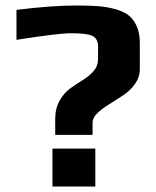

<svg xmlns="http://www.w3.org/2000/svg" viewBox="-20 -679 569 699"><path d="M489 -523C489 -546.3 485.3 -566.3 478 -583C470.7 -599.7 461 -612.8 449 -622.5C437 -632.2 420.8 -639.8 400.5 -645.5C380.2 -651.2 359.2 -654.8 337.5 -656.5C315.8 -658.2 289.3 -659 258 -659C198 -659 125.3 -653.7 40 -643V-534C142 -550 208.3 -558 239 -558C279 -558 305.3 -554.5 318 -547.5C330.7 -540.5 337 -528 337 -510V-463C337 -447 331.7 -432.8 321 -420.5C310.3 -408.2 297.3 -397.3 282 -388C266.7 -378.7 251.3 -368.5 236 -357.5C220.7 -346.5 207.7 -331.5 197 -312.5C186.3 -293.5 181 -271.3 181 -246V-188H317V-233C317 -244.3 322.8 -255.7 334.5 -267C346.2 -278.3 360.5 -289.2 377.5 -299.5L428.5 -332C445.5 -343.3 459.8 -357.2 471.5 -373.5C483.2 -389.8 489 -407.7 489 -427ZM327 0V-138H171V0Z"/></svg>

Font: Play
Style: Bold
Weight: 700
Designer: Jonas Hecksher
Foundry: Jonas Hecksher, Playtypeª, e-types AS
Version: Version 1.002